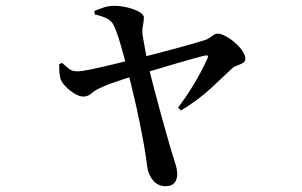

<svg xmlns="http://www.w3.org/2000/svg" viewBox="-20 -585 1040 662"><path d="M551 57Q524 57 507 36Q490 15 487 -14Q484 -42 477 -81.5Q470 -121 461 -165.5Q452 -210 441.5 -254Q431 -298 422 -335Q417 -354 410.5 -378Q404 -402 397.5 -425.5Q391 -449 384 -468.5Q377 -488 372 -498Q365 -513 348 -521.5Q331 -530 307 -535L305 -547Q322 -554 338.5 -559.5Q355 -565 376 -565Q389 -565 406 -562Q423 -559 439 -553.5Q455 -548 465.5 -540.5Q476 -533 476 -525Q476 -512 473 -498Q470 -484 471 -468Q473 -458 476 -439Q479 -420 483.5 -397.5Q488 -375 492 -355Q502 -315 513 -273Q524 -231 535 -191Q546 -151 555.5 -118Q565 -85 571 -64Q576 -47 583.5 -24Q591 -1 591 14Q591 57 551 57ZM594 -214Q616 -243 636 -274.5Q656 -306 671.5 -335Q687 -364 695 -383Q699 -391 696 -393Q693 -395 685 -393Q671 -390 644.5 -382.5Q618 -375 585.5 -365.5Q553 -356 520 -346Q487 -336 458 -328Q437 -322 412 -314Q387 -306 366 -298.5Q345 -291 335 -286Q310 -276 296.5 -264Q283 -252 268 -252Q254 -252 237.5 -262Q221 -272 207.5 -285.5Q194 -299 189 -312Q186 -321 185 -335Q184 -349 184 -364L194 -368Q206 -358 217 -348.5Q228 -339 247 -339Q261 -339 295 -346Q329 -353 371.5 -363.5Q414 -374 451 -383Q476 -389 510.5 -398Q545 -407 580.5 -416.5Q616 -426 644 -434Q672 -442 684 -446Q698 -450 709.5 -459.5Q721 -469 730 -469Q742 -469 758.5 -460Q775 -451 790.5 -437.5Q806 -424 816 -409Q826 -394 826 -382Q826 -373 817.5 -368Q809 -363 797.5 -359Q786 -355 779 -348Q752 -322 707 -280.5Q662 -239 604 -204Z"/></svg>

Font: Noto Serif HK ExtraLight SemiBold
Style: Regular
Weight: 600
Version: Version 2.002-H1;hotconv 1.1.0;makeotfexe 2.6.0